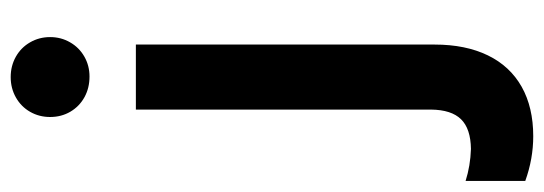

<svg xmlns="http://www.w3.org/2000/svg" viewBox="-397 -430 998 352"><g transform="rotate(-90 102.0 -254.0)"><path d="M-53.7 210V100.6Q-25.9 109.4 4.9 110.4Q42 109.9 59.3 92.3Q76.7 74.7 77.1 37.1V-503.9H196.3V43.9Q196.3 100.6 176.5 141.4Q156.7 182.1 118.9 203.4Q81.1 224.6 28.3 224.6Q-13.2 224.6 -53.7 210ZM63.5 -661.1Q63.5 -681.2 73 -697.8Q82.5 -714.4 99.4 -723.9Q116.2 -733.4 136.7 -733.4Q157.2 -733.4 174.1 -723.9Q190.9 -714.4 200.4 -697.8Q210 -681.2 210 -661.1Q210 -641.1 200.4 -624.5Q190.9 -607.9 174.3 -598.4Q157.7 -588.9 137.7 -588.9Q116.7 -588.9 99.9 -598.1Q83 -607.4 73.2 -624Q63.5 -640.6 63.5 -661.1Z"/></g></svg>

Font: Wanted Sans SemiBold
Style: Regular
Weight: 600
Designer: Original Design by Kil Hyung-jin and Kang Hanbin, Wanted Lab, Inc; Hangeul from Source Han Sans by Jang Soo-young and Ka
Foundry: Wanted Lab, Inc.
Version: Version 1.003